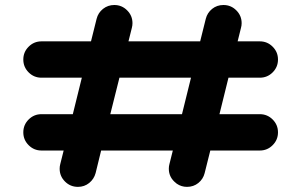

<svg xmlns="http://www.w3.org/2000/svg" viewBox="-20 -728 1174 748"><path d="M689 -283.2 724.1 -425.3H445.3L409.7 -283.2ZM992.2 -283.2Q1021.5 -283.2 1042.2 -262.5Q1063 -241.7 1063 -212.4Q1063 -183.1 1042.2 -162.4Q1021.5 -141.6 992.2 -141.6H799.3L777.3 -53.7Q771.5 -30.3 752.7 -15.1Q733.9 0 708.5 0Q686.5 0 668.9 -12.2Q668 -12.7 667 -13.7H666.5V-14.2Q637.7 -36.1 637.7 -70.8Q637.7 -80.1 640.1 -88.9L653.3 -141.6H374L352.5 -53.7Q346.2 -30.3 327.4 -15.1Q308.6 0 283.7 0Q253.9 0 233.2 -20.8Q212.4 -41.5 212.4 -70.8Q212.4 -80.1 214.8 -88.9L228 -141.6H141.6Q112.3 -141.6 91.6 -162.4Q70.8 -183.1 70.8 -212.4Q70.8 -241.7 91.6 -262.5Q112.3 -283.2 141.6 -283.2H263.7L298.8 -425.3H141.6Q112.3 -425.3 91.6 -446Q70.8 -466.8 70.8 -496.1Q70.8 -525.4 91.6 -546.1Q112.3 -566.9 141.6 -566.9H334.5L356.4 -654.8Q362.3 -678.2 381.3 -693.4Q400.4 -708.5 425.3 -708.5Q454.6 -708.5 475.3 -687.7Q496.1 -667 496.1 -637.7Q496.1 -628.4 493.7 -619.6L480.5 -566.9H759.8L781.7 -654.8Q787.6 -678.2 806.4 -693.4Q825.2 -708.5 850.6 -708.5Q879.9 -708.5 900.6 -687.7Q921.4 -667 921.4 -637.7Q921.4 -628.4 918.9 -619.6L905.8 -566.9H992.2Q1021.5 -566.9 1042.2 -546.1Q1063 -525.4 1063 -496.1Q1063 -466.8 1042.2 -446Q1021.5 -425.3 992.2 -425.3H870.1L835 -283.2Z"/></svg>

Font: Robtronika
Style: Regular
Weight: 400
Designer: GGBot
Version: 1.00